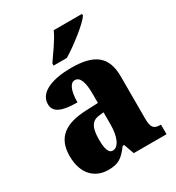

<svg xmlns="http://www.w3.org/2000/svg" viewBox="-184 -880 922 1004"><g transform="rotate(-30 277.0 -378.0)"><path d="M200 -619V-606H280C342 -643 442 -721 464 -756V-766H293C274 -721 227 -659 200 -619ZM176 10C239 10 263 -9 303 -62H312L334 0H532V-58H528C488 -58 476 -74 476 -128V-381C476 -506 408 -550 272 -550C164 -550 73 -519 73 -446C73 -397 118 -377 212 -377C212 -447 230 -485 257 -485C288 -485 303 -449 303 -374V-321L231 -318C101 -313 36 -264 36 -154C36 -42 99 10 176 10ZM246 -66C222 -66 212 -96 212 -151C212 -221 228 -256 277 -261L304 -264V-191C304 -116 281 -66 246 -66Z"/></g></svg>

Font: Noto Serif Armenian Condensed Black
Style: Regular
Weight: 900
Width: 3
Designer: Monotype Design Team
Foundry: Monotype Imaging Inc.
Version: Version 2.008